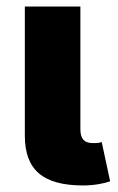

<svg xmlns="http://www.w3.org/2000/svg" viewBox="-20 -566 363 589"><path d="M234.9 2.9C272.9 2.9 302.2 -4.4 317.9 -9.8L292 -130.4C286.6 -127.9 279.3 -127 265.1 -127C238.3 -127 226.6 -140.1 226.6 -169.4V-545.9H56.2V-149.9C56.2 -45.4 111.3 2.9 234.9 2.9Z"/></svg>

Font: Inter ExtraBold
Style: Regular
Weight: 800
Designer: Rasmus Andersson
Foundry: rsms
Version: Version 4.001;git-9221beed3